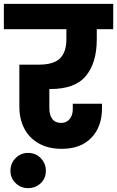

<svg xmlns="http://www.w3.org/2000/svg" viewBox="-37 -760 605 992"><path d="M218 -300V-200Q218 -166 233 -145.5Q248 -125 279 -125Q307 -125 323 -145Q339 -165 339 -196V-224H490V-201Q490 -105 435 -48Q380 9 282 9Q212 9 162.5 -19.5Q113 -48 88 -97Q63 -146 63 -208V-426H164Q241 -426 273.5 -459Q306 -492 306 -556V-609H-17V-740H548V-609H463V-556Q463 -437 407.5 -368.5Q352 -300 223 -300ZM200 123Q200 161 173.5 186.5Q147 212 108 212Q70 212 43.5 186Q17 160 17 123Q17 84 43.5 57Q70 30 108 30Q147 30 173.5 57Q200 84 200 123Z"/></svg>

Font: Fz Poppins
Style: Bold
Weight: 700
Designer: Ninad Kale (Devanagari), Jonny Pinhorn (Latin)
Foundry: Indian Type Foundry
Version: Vit hóa bi Vntype.Com & FontZin.Com